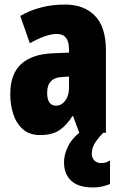

<svg xmlns="http://www.w3.org/2000/svg" viewBox="-20 -583 534 843"><path d="M266 -563Q349 -563 397 -513.5Q445 -464 445 -363V0H328L301 -73H298Q271 -31 239.5 -10.5Q208 10 156 10Q109 10 80 -16Q51 -42 38 -83Q25 -124 25 -169Q25 -258 72.5 -301.5Q120 -345 211 -349L283 -352V-366Q283 -434 230 -434Q183 -434 111 -393L69 -513Q110 -537 159.5 -550Q209 -563 266 -563ZM253 -245Q187 -242 187 -176Q187 -119 226 -119Q250 -119 266.5 -141Q283 -163 283 -198V-247ZM383 93Q383 109 394 121Q405 133 424 133Q438 133 447 129.5Q456 126 463 122V225Q451 230 432 235Q413 240 388 240Q324 240 292.5 210.5Q261 181 261 129Q261 95 280 57Q299 19 350 -17L433 0Q402 33 392.5 52.5Q383 72 383 93Z"/></svg>

Font: Noto Sans Khmer UI ExtraCondensed Black
Style: Regular
Weight: 900
Width: 2
Designer: Danh Hong and the Monotype Design Team
Foundry: Monotype Imaging Inc.
Version: Version 2.002; ttfautohint (v1.8.4.7-5d5b)